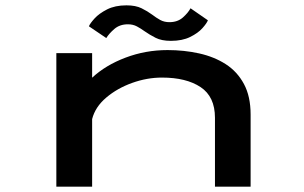

<svg xmlns="http://www.w3.org/2000/svg" viewBox="-20 -699 1140 719"><path d="M191 0V-500H325V-408Q375.5 -455 450.2 -483.2Q525 -511.5 607.5 -511.5Q669.5 -511.5 725.8 -499Q782 -486.5 825.2 -458.8Q868.5 -431 893.5 -384.5Q918.5 -338 918.5 -270V0H785V-258Q785 -337 731.2 -372.8Q677.5 -408.5 586.5 -408.5Q530.5 -408.5 474.8 -388.5Q419 -368.5 377.8 -333.5Q336.5 -298.5 325 -253V0ZM620 -546Q585 -546 562.5 -557.5Q540 -569 521.5 -582Q507 -592.5 492.5 -600.2Q478 -608 459 -608Q428.5 -608 408.2 -590.5Q388 -573 378 -556.5L313 -600.5Q317 -611 334 -629.8Q351 -648.5 381 -663.8Q411 -679 453.5 -679Q488 -679 510.2 -668Q532.5 -657 550 -644Q565 -632.5 580 -624.2Q595 -616 614.5 -616Q645 -616 664.8 -633.5Q684.5 -651 693.5 -668L758.5 -623Q754.5 -612 738 -593.5Q721.5 -575 692 -560.5Q662.5 -546 620 -546Z"/></svg>

Font: Trispace Expanded Medium
Style: Regular
Weight: 500
Width: 7
Designer: Tyler Finck
Foundry: Etcetera Type Company
Version: Version 1.210; ttfautohint (v1.8.3)